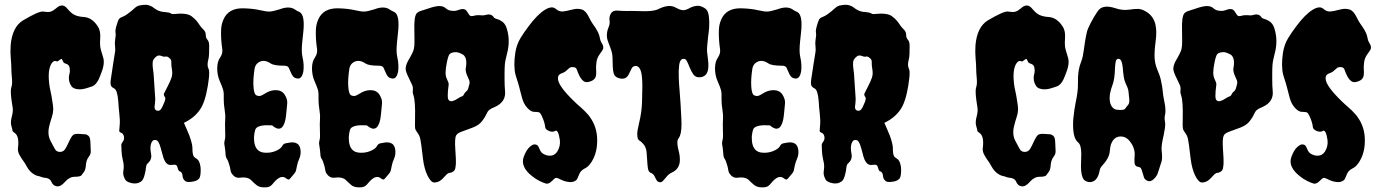

<svg xmlns="http://www.w3.org/2000/svg" viewBox="-20 -762 5864 817"><path d="M337.9 -689.5Q366.2 -687.5 388.7 -660.2Q392.6 -654.3 396.5 -648.9Q400.4 -643.6 402.3 -636.7Q408.2 -622.1 406.2 -594.7Q404.3 -567.4 409.2 -550.3Q414.1 -533.2 418.9 -517.6Q427.7 -490.2 408.2 -444.3Q393.6 -402.3 372.1 -394.5L354.5 -388.7Q329.1 -379.9 311 -382.3Q293 -384.8 286.1 -392.6Q266.6 -418 276.4 -451.2Q278.3 -458 276.4 -472.7Q274.4 -487.3 259.8 -491.2Q252 -493.2 249.5 -498Q247.1 -502.9 245.6 -506.3Q244.1 -509.8 242.7 -511.2Q241.2 -512.7 233.4 -506.8Q225.6 -501 224.6 -500.5Q223.6 -500 218.3 -502Q212.9 -503.9 208 -501Q203.1 -498 198.2 -490.2Q180.7 -460 191.4 -391.6Q195.3 -371.1 199.2 -353.5Q207 -309.6 206.5 -294.9Q206.1 -280.3 200.7 -264.2Q195.3 -248 191.4 -232.4Q179.7 -192.4 194.3 -164.1Q211.9 -129.9 216.8 -123Q225.6 -114.3 238.3 -115.7Q251 -117.2 257.8 -128.4Q264.6 -139.6 270.5 -152.8Q276.4 -166 283.2 -177.7Q290 -189.5 299.3 -191.4Q308.6 -193.4 323.2 -191.9Q337.9 -190.4 343.3 -190.4Q348.6 -190.4 356.4 -184.1Q364.3 -177.7 364.7 -155.8Q365.2 -133.8 366.2 -120.6Q367.2 -107.4 359.4 -97.2Q351.6 -86.9 349.1 -78.6Q346.7 -70.3 345.7 -62.5Q344.7 -42 338.4 -32.2Q332 -22.5 326.7 -16.1Q321.3 -9.8 298.3 -9.8Q275.4 -9.8 256.8 11.7Q238.3 33.2 221.7 30.8Q205.1 28.3 198.2 10.7Q191.4 -4.9 168 -5.9Q161.1 -6.8 155.3 -9.3Q149.4 -11.7 141.6 -13.2Q133.8 -14.6 126 -19.5Q106.4 -30.3 93.8 -53.7Q85.9 -68.4 78.6 -78.1Q71.3 -87.9 66.4 -96.7Q53.7 -116.2 56.6 -133.8Q62.5 -180.7 43.9 -195.3Q33.2 -202.1 33.2 -206.1Q33.2 -210 29.3 -222.7Q23.4 -240.2 29.8 -263.7Q36.1 -287.1 34.2 -302.2Q32.2 -317.4 29.3 -334Q23.4 -377 28.3 -390.6Q33.2 -404.3 30.8 -429.7Q28.3 -455.1 28.3 -471.2Q28.3 -487.3 25.9 -513.7Q23.4 -540 25.4 -570.3Q32.2 -646.5 77.1 -674.8Q144.5 -714.8 163.1 -712.9Q168.9 -712.9 177.2 -711.4Q185.5 -710 193.4 -711.9Q201.2 -713.9 207 -717.8Q212.9 -721.7 218.8 -726.6Q242.2 -748 260.7 -731.4Q278.3 -710.9 288.1 -704.1Q304.7 -691.4 337.9 -689.5Z M715.8 -702.1 747.1 -704.1Q780.3 -704.1 794.4 -693.4Q808.6 -682.6 815.9 -673.8Q823.2 -665 829.1 -655.8Q835 -646.5 845.2 -636.7Q855.5 -627 855.5 -613.8Q855.5 -600.6 862.8 -592.8Q870.1 -585 870.1 -567.4Q870.1 -549.8 869.6 -533.7Q869.1 -517.6 866.2 -507.3Q863.3 -497.1 863.3 -486.8Q863.3 -476.6 867.7 -468.3Q872.1 -460 868.7 -428.2Q865.2 -396.5 857.9 -364.3Q850.6 -332 838.9 -308.6Q815.4 -264.6 762.7 -239.3Q767.6 -227.5 773.9 -213.4Q780.3 -199.2 786.1 -184.6Q798.8 -148.4 798.8 -132.3Q798.8 -116.2 800.3 -108.9Q801.8 -101.6 803.7 -97.7Q805.7 -93.8 809.1 -91.8Q812.5 -89.8 819.3 -84.5Q826.2 -79.1 830.1 -66.4Q834 -53.7 834 -40Q834 -8.8 826.7 -1.5Q819.3 5.9 811 8.3Q802.7 10.7 793.9 11.7Q771.5 14.6 765.6 5.9Q757.8 -2 757.3 -10.3Q756.8 -18.6 753.9 -24.9Q751 -31.2 745.1 -32.7Q739.3 -34.2 736.8 -44.9Q734.4 -55.7 730 -59.1Q725.6 -62.5 711.9 -60.5Q687.5 -55.7 675.8 -89.8Q672.9 -97.7 669.9 -110.4Q667 -123 663.1 -134.8Q655.3 -163.1 645 -165.5Q634.8 -168 629.9 -163.1Q625 -158.2 622.6 -149.9Q620.1 -141.6 620.1 -131.3Q620.1 -121.1 622.6 -109.4Q625 -97.7 623 -89.8Q621.1 -82 617.7 -77.1Q614.3 -72.3 610.4 -68.4Q602.5 -63.5 601.1 -48.8Q599.6 -34.2 596.7 -23.4Q590.8 2.9 581.1 9.8Q571.3 16.6 561.5 18.1Q551.8 19.5 542 17.6Q517.6 12.7 511.7 0.5Q505.9 -11.7 504.9 -18.1Q503.9 -24.4 504.4 -30.3Q504.9 -36.1 505.9 -43Q506.8 -49.8 506.3 -59.1Q505.9 -68.4 502 -84Q498 -99.6 497.1 -121.1L496.1 -146.5Q496.1 -150.4 502.9 -159.7Q509.8 -168.9 507.3 -181.2Q504.9 -193.4 496.1 -196.8Q487.3 -200.2 487.3 -205.1Q487.3 -210 489.3 -229.5Q491.2 -249 487.8 -278.3Q484.4 -307.6 483.4 -330.1Q479.5 -378.9 466.3 -385.3Q453.1 -391.6 451.2 -400.9Q449.2 -410.2 451.2 -421.9Q453.1 -433.6 455.6 -451.2Q458 -468.8 460.9 -486.8Q463.9 -504.9 466.3 -520.5Q468.8 -536.1 469.7 -542Q470.7 -547.9 470.2 -553.2Q469.7 -558.6 469.7 -563.5Q467.8 -579.1 469.7 -590.8Q473.6 -613.3 471.7 -622.6Q469.7 -631.8 475.1 -650.9Q480.5 -669.9 484.4 -677.7Q488.3 -685.5 499 -689.5Q509.8 -693.4 520 -700.7Q530.3 -708 539.1 -715.3Q547.9 -722.7 554.7 -729Q561.5 -735.4 571.3 -738.3Q599.6 -744.1 612.8 -739.7Q626 -735.4 631.8 -730.5Q637.7 -725.6 646 -720.7Q654.3 -715.8 663.6 -713.4Q672.9 -710.9 680.7 -710.9Q701.2 -709 705.6 -705.6Q710 -702.1 715.8 -702.1ZM634.8 -429.7 640.6 -340.8Q640.6 -332 639.6 -323.7Q638.7 -315.4 637.7 -308.6Q636.7 -293.9 648.4 -291Q658.2 -289.1 664.1 -296.4Q669.9 -303.7 674.8 -316.4Q686.5 -340.8 682.6 -347.7Q674.8 -357.4 678.2 -364.7Q681.6 -372.1 692.9 -393.6Q704.1 -415 709.5 -430.7Q714.8 -446.3 711.9 -464.4Q709 -482.4 709 -489.3V-500Q709 -507.8 701.7 -514.2Q694.3 -520.5 691.4 -521Q688.5 -521.5 686.5 -521.5Q677.7 -519.5 669.9 -522.9Q662.1 -526.4 655.3 -525.9Q648.4 -525.4 639.6 -516.6Q630.9 -507.8 629.9 -498.5Q628.9 -489.3 629.9 -477.5Q634.8 -442.4 634.8 -429.7Z M938.5 -183.6 937.5 -233.4Q937.5 -247.1 938.5 -258.8Q939.5 -271.5 936.5 -290Q931.6 -322.3 932.1 -337.4Q932.6 -352.5 932.1 -361.8Q931.6 -371.1 929.7 -378.9Q926.8 -390.6 915.5 -416Q904.3 -441.4 904.3 -470.7Q904.3 -500 917 -517.6Q928.7 -535.2 925.8 -553.7Q922.9 -572.3 921.4 -593.3Q919.9 -614.3 920.9 -636.2Q921.9 -658.2 930.7 -678.7Q952.1 -728.5 1016.6 -726.6Q1056.6 -725.6 1085.9 -718.8Q1115.2 -711.9 1128.9 -712.9Q1142.6 -713.9 1170.9 -722.7Q1211.9 -738.3 1236.3 -720.7Q1243.2 -715.8 1249.5 -713.4Q1255.9 -710.9 1260.7 -706.1Q1277.3 -687.5 1270.5 -625Q1268.6 -606.4 1266.6 -587.9Q1261.7 -543.9 1266.6 -522.5Q1271.5 -501 1272 -484.9Q1272.5 -468.8 1270.5 -456.1Q1264.6 -427.7 1248 -427.7Q1233.4 -428.7 1227.1 -437Q1220.7 -445.3 1216.8 -455.6Q1212.9 -465.8 1208.5 -474.1Q1204.1 -482.4 1189.5 -482.4Q1146.5 -482.4 1132.3 -491.7Q1118.2 -501 1107.4 -502.4Q1096.7 -503.9 1086.9 -500Q1066.4 -491.2 1063 -467.8Q1059.6 -444.3 1058.6 -426.8Q1057.6 -409.2 1058.6 -394.5Q1060.5 -360.4 1071.8 -356Q1083 -351.6 1090.8 -355Q1098.6 -358.4 1106.4 -363.3Q1129.9 -378.9 1154.8 -378.4Q1179.7 -377.9 1191.9 -358.4Q1204.1 -338.9 1202.1 -320.8Q1200.2 -302.7 1198.7 -285.2Q1197.3 -267.6 1194.3 -252Q1180.7 -191.4 1137.7 -228.5Q1082 -232.4 1068.4 -214.8Q1065.4 -210 1062.5 -194.3Q1059.6 -178.7 1061.5 -161.1Q1066.4 -115.2 1105.5 -112.3Q1130.9 -110.4 1151.9 -119.1Q1172.9 -127.9 1179.7 -138.7Q1185.5 -150.4 1194.3 -151.9Q1203.1 -153.3 1210 -154.8Q1216.8 -156.2 1223.6 -156.2Q1230.5 -156.2 1237.3 -154.3Q1254.9 -148.4 1258.3 -127Q1261.7 -105.5 1253.9 -87.9Q1246.1 -70.3 1243.7 -56.2Q1241.2 -42 1239.3 -35.2Q1237.3 -28.3 1228 -18.1Q1218.8 -7.8 1213.4 -1Q1208 5.9 1196.3 -3.9Q1174.8 -20.5 1144.5 15.6Q1136.7 26.4 1127.9 31.2Q1119.1 36.1 1100.6 35.2Q1082 34.2 1071.3 25.4Q1060.5 16.6 1051.8 7.8Q1037.1 -10.7 1001 -5.9Q979.5 -2.9 965.8 -24.4Q962.9 -27.3 961.4 -35.2Q960 -43 958 -52.7Q951.2 -78.1 945.8 -85.4Q940.4 -92.8 939.9 -104.5Q939.5 -116.2 937.5 -129.4Q935.5 -142.6 934.6 -148.9Q933.6 -155.3 936 -164.1Q938.5 -172.9 938.5 -183.6Z M1341.8 -183.6 1340.8 -233.4Q1340.8 -247.1 1341.8 -258.8Q1342.8 -271.5 1339.8 -290Q1335 -322.3 1335.4 -337.4Q1335.9 -352.5 1335.4 -361.8Q1335 -371.1 1333 -378.9Q1330.1 -390.6 1318.8 -416Q1307.6 -441.4 1307.6 -470.7Q1307.6 -500 1320.3 -517.6Q1332 -535.2 1329.1 -553.7Q1326.2 -572.3 1324.7 -593.3Q1323.2 -614.3 1324.2 -636.2Q1325.2 -658.2 1334 -678.7Q1355.5 -728.5 1419.9 -726.6Q1460 -725.6 1489.3 -718.8Q1518.6 -711.9 1532.2 -712.9Q1545.9 -713.9 1574.2 -722.7Q1615.2 -738.3 1639.6 -720.7Q1646.5 -715.8 1652.8 -713.4Q1659.2 -710.9 1664.1 -706.1Q1680.7 -687.5 1673.8 -625Q1671.9 -606.4 1669.9 -587.9Q1665 -543.9 1669.9 -522.5Q1674.8 -501 1675.3 -484.9Q1675.8 -468.8 1673.8 -456.1Q1668 -427.7 1651.4 -427.7Q1636.7 -428.7 1630.4 -437Q1624 -445.3 1620.1 -455.6Q1616.2 -465.8 1611.8 -474.1Q1607.4 -482.4 1592.8 -482.4Q1549.8 -482.4 1535.6 -491.7Q1521.5 -501 1510.7 -502.4Q1500 -503.9 1490.2 -500Q1469.7 -491.2 1466.3 -467.8Q1462.9 -444.3 1461.9 -426.8Q1460.9 -409.2 1461.9 -394.5Q1463.9 -360.4 1475.1 -356Q1486.3 -351.6 1494.1 -355Q1502 -358.4 1509.8 -363.3Q1533.2 -378.9 1558.1 -378.4Q1583 -377.9 1595.2 -358.4Q1607.4 -338.9 1605.5 -320.8Q1603.5 -302.7 1602.1 -285.2Q1600.6 -267.6 1597.7 -252Q1584 -191.4 1541 -228.5Q1485.4 -232.4 1471.7 -214.8Q1468.8 -210 1465.8 -194.3Q1462.9 -178.7 1464.8 -161.1Q1469.7 -115.2 1508.8 -112.3Q1534.2 -110.4 1555.2 -119.1Q1576.2 -127.9 1583 -138.7Q1588.9 -150.4 1597.7 -151.9Q1606.4 -153.3 1613.3 -154.8Q1620.1 -156.2 1627 -156.2Q1633.8 -156.2 1640.6 -154.3Q1658.2 -148.4 1661.6 -127Q1665 -105.5 1657.2 -87.9Q1649.4 -70.3 1647 -56.2Q1644.5 -42 1642.6 -35.2Q1640.6 -28.3 1631.3 -18.1Q1622.1 -7.8 1616.7 -1Q1611.3 5.9 1599.6 -3.9Q1578.1 -20.5 1547.9 15.6Q1540 26.4 1531.2 31.2Q1522.5 36.1 1503.9 35.2Q1485.4 34.2 1474.6 25.4Q1463.9 16.6 1455.1 7.8Q1440.4 -10.7 1404.3 -5.9Q1382.8 -2.9 1369.1 -24.4Q1366.2 -27.3 1364.7 -35.2Q1363.3 -43 1361.3 -52.7Q1354.5 -78.1 1349.1 -85.4Q1343.8 -92.8 1343.3 -104.5Q1342.8 -116.2 1340.8 -129.4Q1338.9 -142.6 1337.9 -148.9Q1336.9 -155.3 1339.4 -164.1Q1341.8 -172.9 1341.8 -183.6Z M1827.1 14.6Q1813.5 13.7 1799.3 -14.6Q1785.2 -43 1779.8 -86.9Q1774.4 -130.9 1772.5 -146.5Q1770.5 -162.1 1768.6 -169.9Q1765.6 -184.6 1757.3 -195.8Q1749 -207 1747.1 -212.9Q1745.1 -221.7 1746.1 -256.8Q1748 -332 1739.3 -356.4Q1735.4 -367.2 1736.3 -374Q1737.3 -380.9 1736.8 -388.7Q1736.3 -396.5 1731.4 -405.3Q1726.6 -414.1 1721.7 -425.8Q1706.1 -457 1706.1 -468.8Q1706.1 -483.4 1715.8 -502Q1737.3 -538.1 1740.7 -552.2Q1744.1 -566.4 1743.7 -588.4Q1743.2 -610.4 1743.2 -632.8Q1741.2 -690.4 1752.9 -705.1Q1760.7 -712.9 1771.5 -715.8Q1782.2 -718.8 1798.8 -724.6Q1832 -736.3 1849.1 -736.3Q1866.2 -736.3 1876.5 -727.1Q1886.7 -717.8 1900.4 -716.3Q1914.1 -714.8 1919.4 -716.3Q1924.8 -717.8 1928.7 -718.8Q1940.4 -723.6 1948.2 -723.6Q1960.9 -723.6 1966.8 -713.9Q1972.7 -704.1 1977.5 -697.8Q1982.4 -691.4 1993.7 -694.3Q2004.9 -697.3 2010.7 -697.3Q2016.6 -697.3 2020.5 -697.3Q2035.2 -695.3 2045.9 -698.2Q2067.4 -705.1 2079.1 -691.4Q2082 -684.6 2092.8 -681.6Q2103.5 -678.7 2111.3 -673.8Q2129.9 -664.1 2136.7 -639.6Q2150.4 -594.7 2140.6 -546.9Q2136.7 -530.3 2134.3 -520.5Q2131.8 -510.7 2130.4 -503.4Q2128.9 -496.1 2128.4 -489.3Q2127.9 -482.4 2127.4 -472.7Q2127 -462.9 2127 -451.2V-424.8Q2127 -394.5 2128.9 -377Q2134.8 -328.1 2085 -306.6Q2068.4 -299.8 2061.5 -293.9Q2054.7 -288.1 2049.8 -276.4Q2044.9 -264.6 2031.7 -247.1Q2018.6 -229.5 1991.7 -219.2Q1964.8 -209 1945.3 -202.1Q1925.8 -195.3 1920.9 -185.5Q1914.1 -172.9 1917.5 -125.5Q1920.9 -78.1 1919.9 -65.4Q1918.9 -52.7 1917 -44.4Q1915 -36.1 1907.2 -31.2Q1899.4 -26.4 1893.6 -26.4Q1887.7 -26.4 1881.3 -20.5Q1875 -14.6 1870.1 -8.8Q1865.2 -2.9 1859.4 2Q1845.7 14.6 1827.1 14.6ZM1893.6 -532.2Q1887.7 -526.4 1881.8 -498Q1876 -469.7 1876 -453.1Q1876 -436.5 1882.8 -423.3Q1889.6 -410.2 1889.2 -401.9Q1888.7 -393.6 1887.2 -384.3Q1885.7 -375 1885.7 -365.2Q1883.8 -341.8 1889.6 -335.9Q1895.5 -330.1 1902.8 -331.5Q1910.2 -333 1918 -336.9Q1925.8 -340.8 1932.1 -345.2Q1938.5 -349.6 1944.8 -351.6Q1951.2 -353.5 1954.1 -360.4Q1957 -367.2 1962.9 -372.1Q1969.7 -377 1972.2 -385.3Q1974.6 -393.6 1977.1 -402.8Q1979.5 -412.1 1976.6 -420.4Q1973.6 -428.7 1965.8 -445.3Q1960 -461.9 1961.9 -471.7Q1969.7 -512.7 1952.1 -528.3Q1929.7 -542 1914.6 -540Q1899.4 -538.1 1893.6 -532.2Z M2516.6 -445.3Q2515.6 -423.8 2493.2 -416Q2473.6 -408.2 2462.9 -417Q2452.1 -425.8 2445.3 -439.9Q2438.5 -454.1 2435.1 -464.4Q2431.6 -474.6 2423.8 -475.6Q2410.2 -478.5 2402.8 -472.7Q2395.5 -466.8 2391.6 -462.9Q2383.8 -455.1 2375.5 -452.1Q2367.2 -449.2 2362.3 -446.3Q2352.5 -439.5 2354.5 -423.8Q2358.4 -393.6 2421.9 -332Q2433.6 -320.3 2449.7 -306.6Q2465.8 -293 2481.4 -275.4Q2516.6 -233.4 2520.5 -180.7Q2524.4 -127 2504.9 -86.9Q2489.3 -54.7 2467.8 -44.9Q2451.2 -36.1 2445.3 -22Q2439.5 -7.8 2436.5 -1.5Q2433.6 4.9 2424.3 9.3Q2415 13.7 2403.3 12.7Q2391.6 11.7 2381.3 8.3Q2371.1 4.9 2362.8 0.5Q2354.5 -3.9 2349.1 -4.9Q2343.8 -5.9 2338.9 -1.5Q2334 2.9 2329.1 7.8Q2314.5 22.5 2302.7 19Q2291 15.6 2275.4 7.8Q2259.8 0 2245.1 -11.7Q2192.4 -52.7 2209 -95.7Q2219.7 -124 2232.9 -135.7Q2246.1 -147.5 2253.9 -147.5Q2266.6 -147.5 2271 -138.2Q2275.4 -128.9 2278.3 -122.6Q2281.2 -116.2 2285.2 -112.3Q2289.1 -108.4 2297.4 -104.5Q2305.7 -100.6 2315.4 -99.6Q2339.8 -97.7 2352.5 -119.1Q2365.2 -140.6 2362.3 -166Q2355.5 -211.9 2342.8 -205.1Q2332 -198.2 2316.4 -204.6Q2300.8 -210.9 2299.8 -221.2Q2298.8 -231.4 2295.9 -241.2Q2293 -251 2289.1 -259.8Q2280.3 -282.2 2273.4 -284.2Q2265.6 -286.1 2252.4 -286.1Q2239.3 -286.1 2223.6 -303.2Q2208 -320.3 2201.2 -346.2Q2194.3 -372.1 2189.5 -391.1Q2184.6 -410.2 2180.7 -420.9Q2176.8 -431.6 2173.8 -443.4Q2164.1 -480.5 2172.9 -539.1Q2178.7 -573.2 2194.3 -599.1Q2210 -625 2229.5 -650.4Q2266.6 -700.2 2297.9 -719.7Q2329.1 -739.3 2345.7 -723.6Q2360.4 -710.9 2377.4 -713.4Q2394.5 -715.8 2404.3 -718.8L2421.9 -722.7Q2438.5 -726.6 2455.6 -721.7Q2472.7 -716.8 2486.3 -688.5Q2493.2 -673.8 2500.5 -663.1Q2507.8 -652.3 2514.6 -642.6Q2529.3 -619.1 2531.7 -604Q2534.2 -588.9 2538.6 -582Q2543 -575.2 2545.4 -569.3Q2547.9 -563.5 2546.9 -556.6Q2545.9 -549.8 2533.2 -533.2Q2520.5 -516.6 2518.1 -497.6Q2515.6 -478.5 2516.6 -466.3Q2517.6 -454.1 2516.6 -445.3Z M2700.2 -714.8Q2756.8 -711.9 2780.3 -722.7Q2828.1 -747.1 2857.4 -728.5Q2871.1 -720.7 2883.8 -718.8Q2896.5 -716.8 2919.9 -730.5Q2945.3 -741.2 2961.9 -735.4Q2978.5 -729.5 2986.3 -720.7Q2994.1 -711.9 2996.6 -689.9Q2999 -668 2997.6 -646.5Q2996.1 -625 2993.2 -606.4Q2987.3 -556.6 2988.8 -541Q2990.2 -525.4 2992.7 -508.8Q2995.1 -492.2 2994.1 -476.6Q2992.2 -438.5 2962.9 -433.6Q2941.4 -430.7 2931.6 -443.8Q2921.9 -457 2915.5 -473.1Q2909.2 -489.3 2902.8 -502Q2896.5 -514.6 2884.8 -511.2Q2873 -507.8 2870.1 -485.8Q2867.2 -463.9 2868.2 -434.1Q2869.1 -404.3 2872.1 -372.6Q2875 -340.8 2876 -318.8Q2877 -296.9 2878.4 -274.4Q2879.9 -252 2879.9 -232.4Q2879.9 -190.4 2868.2 -174.8Q2862.3 -167 2862.3 -156.2Q2862.3 -145.5 2864.7 -133.8Q2867.2 -122.1 2870.1 -110.4Q2873 -98.6 2873 -82Q2873 -43 2837.9 -27.3Q2825.2 -21.5 2814.5 -7.8Q2803.7 5.9 2798.3 10.3Q2793 14.6 2785.6 13.2Q2778.3 11.7 2774.9 6.3Q2771.5 1 2768.6 -4.9Q2762.7 -20.5 2752 -25.4Q2739.3 -28.3 2736.8 -46.9Q2734.4 -65.4 2733.9 -79.6Q2733.4 -93.8 2731.4 -114.3Q2729.5 -134.8 2718.8 -147.5Q2708 -160.2 2701.2 -163.6Q2694.3 -167 2692.4 -180.2Q2690.4 -193.4 2692.9 -207Q2695.3 -220.7 2699.2 -237.3Q2710.9 -285.2 2711.9 -327.1Q2714.8 -405.3 2711.9 -430.7Q2708 -481.4 2684.6 -481.4Q2672.9 -480.5 2668 -471.2Q2663.1 -461.9 2657.2 -449.2Q2643.6 -417 2607.4 -431.6Q2594.7 -437.5 2591.3 -450.2Q2587.9 -462.9 2587.4 -480Q2586.9 -497.1 2586.4 -516.1Q2585.9 -535.2 2579.6 -552.2Q2573.2 -569.3 2567.4 -585Q2561.5 -600.6 2562.5 -616.2Q2563.5 -631.8 2569.8 -646.5Q2576.2 -661.1 2573.7 -675.8Q2571.3 -690.4 2579.6 -704.6Q2587.9 -718.8 2609.9 -716.8Q2631.8 -714.8 2648.9 -715.3Q2666 -715.8 2700.2 -714.8Z M3056.6 -183.6 3055.7 -233.4Q3055.7 -247.1 3056.6 -258.8Q3057.6 -271.5 3054.7 -290Q3049.8 -322.3 3050.3 -337.4Q3050.8 -352.5 3050.3 -361.8Q3049.8 -371.1 3047.9 -378.9Q3044.9 -390.6 3033.7 -416Q3022.5 -441.4 3022.5 -470.7Q3022.5 -500 3035.2 -517.6Q3046.9 -535.2 3043.9 -553.7Q3041 -572.3 3039.6 -593.3Q3038.1 -614.3 3039.1 -636.2Q3040 -658.2 3048.8 -678.7Q3070.3 -728.5 3134.8 -726.6Q3174.8 -725.6 3204.1 -718.8Q3233.4 -711.9 3247.1 -712.9Q3260.7 -713.9 3289.1 -722.7Q3330.1 -738.3 3354.5 -720.7Q3361.3 -715.8 3367.7 -713.4Q3374 -710.9 3378.9 -706.1Q3395.5 -687.5 3388.7 -625Q3386.7 -606.4 3384.8 -587.9Q3379.9 -543.9 3384.8 -522.5Q3389.6 -501 3390.1 -484.9Q3390.6 -468.8 3388.7 -456.1Q3382.8 -427.7 3366.2 -427.7Q3351.6 -428.7 3345.2 -437Q3338.9 -445.3 3335 -455.6Q3331.1 -465.8 3326.7 -474.1Q3322.3 -482.4 3307.6 -482.4Q3264.6 -482.4 3250.5 -491.7Q3236.3 -501 3225.6 -502.4Q3214.8 -503.9 3205.1 -500Q3184.6 -491.2 3181.2 -467.8Q3177.7 -444.3 3176.8 -426.8Q3175.8 -409.2 3176.8 -394.5Q3178.7 -360.4 3189.9 -356Q3201.2 -351.6 3209 -355Q3216.8 -358.4 3224.6 -363.3Q3248 -378.9 3272.9 -378.4Q3297.9 -377.9 3310.1 -358.4Q3322.3 -338.9 3320.3 -320.8Q3318.4 -302.7 3316.9 -285.2Q3315.4 -267.6 3312.5 -252Q3298.8 -191.4 3255.9 -228.5Q3200.2 -232.4 3186.5 -214.8Q3183.6 -210 3180.7 -194.3Q3177.7 -178.7 3179.7 -161.1Q3184.6 -115.2 3223.6 -112.3Q3249 -110.4 3270 -119.1Q3291 -127.9 3297.9 -138.7Q3303.7 -150.4 3312.5 -151.9Q3321.3 -153.3 3328.1 -154.8Q3335 -156.2 3341.8 -156.2Q3348.6 -156.2 3355.5 -154.3Q3373 -148.4 3376.5 -127Q3379.9 -105.5 3372.1 -87.9Q3364.3 -70.3 3361.8 -56.2Q3359.4 -42 3357.4 -35.2Q3355.5 -28.3 3346.2 -18.1Q3336.9 -7.8 3331.5 -1Q3326.2 5.9 3314.5 -3.9Q3293 -20.5 3262.7 15.6Q3254.9 26.4 3246.1 31.2Q3237.3 36.1 3218.8 35.2Q3200.2 34.2 3189.5 25.4Q3178.7 16.6 3169.9 7.8Q3155.3 -10.7 3119.1 -5.9Q3097.7 -2.9 3084 -24.4Q3081.1 -27.3 3079.6 -35.2Q3078.1 -43 3076.2 -52.7Q3069.3 -78.1 3064 -85.4Q3058.6 -92.8 3058.1 -104.5Q3057.6 -116.2 3055.7 -129.4Q3053.7 -142.6 3052.7 -148.9Q3051.8 -155.3 3054.2 -164.1Q3056.6 -172.9 3056.6 -183.6Z M3696.3 -702.1 3727.5 -704.1Q3760.7 -704.1 3774.9 -693.4Q3789.1 -682.6 3796.4 -673.8Q3803.7 -665 3809.6 -655.8Q3815.4 -646.5 3825.7 -636.7Q3835.9 -627 3835.9 -613.8Q3835.9 -600.6 3843.3 -592.8Q3850.6 -585 3850.6 -567.4Q3850.6 -549.8 3850.1 -533.7Q3849.6 -517.6 3846.7 -507.3Q3843.8 -497.1 3843.8 -486.8Q3843.8 -476.6 3848.1 -468.3Q3852.5 -460 3849.1 -428.2Q3845.7 -396.5 3838.4 -364.3Q3831.1 -332 3819.3 -308.6Q3795.9 -264.6 3743.2 -239.3Q3748 -227.5 3754.4 -213.4Q3760.7 -199.2 3766.6 -184.6Q3779.3 -148.4 3779.3 -132.3Q3779.3 -116.2 3780.8 -108.9Q3782.2 -101.6 3784.2 -97.7Q3786.1 -93.8 3789.6 -91.8Q3793 -89.8 3799.8 -84.5Q3806.6 -79.1 3810.5 -66.4Q3814.5 -53.7 3814.5 -40Q3814.5 -8.8 3807.1 -1.5Q3799.8 5.9 3791.5 8.3Q3783.2 10.7 3774.4 11.7Q3752 14.6 3746.1 5.9Q3738.3 -2 3737.8 -10.3Q3737.3 -18.6 3734.4 -24.9Q3731.4 -31.2 3725.6 -32.7Q3719.7 -34.2 3717.3 -44.9Q3714.8 -55.7 3710.4 -59.1Q3706.1 -62.5 3692.4 -60.5Q3668 -55.7 3656.2 -89.8Q3653.3 -97.7 3650.4 -110.4Q3647.5 -123 3643.6 -134.8Q3635.7 -163.1 3625.5 -165.5Q3615.2 -168 3610.4 -163.1Q3605.5 -158.2 3603 -149.9Q3600.6 -141.6 3600.6 -131.3Q3600.6 -121.1 3603 -109.4Q3605.5 -97.7 3603.5 -89.8Q3601.6 -82 3598.1 -77.1Q3594.7 -72.3 3590.8 -68.4Q3583 -63.5 3581.5 -48.8Q3580.1 -34.2 3577.1 -23.4Q3571.3 2.9 3561.5 9.8Q3551.8 16.6 3542 18.1Q3532.2 19.5 3522.5 17.6Q3498 12.7 3492.2 0.5Q3486.3 -11.7 3485.4 -18.1Q3484.4 -24.4 3484.9 -30.3Q3485.4 -36.1 3486.3 -43Q3487.3 -49.8 3486.8 -59.1Q3486.3 -68.4 3482.4 -84Q3478.5 -99.6 3477.5 -121.1L3476.6 -146.5Q3476.6 -150.4 3483.4 -159.7Q3490.2 -168.9 3487.8 -181.2Q3485.4 -193.4 3476.6 -196.8Q3467.8 -200.2 3467.8 -205.1Q3467.8 -210 3469.7 -229.5Q3471.7 -249 3468.3 -278.3Q3464.8 -307.6 3463.9 -330.1Q3460 -378.9 3446.8 -385.3Q3433.6 -391.6 3431.6 -400.9Q3429.7 -410.2 3431.6 -421.9Q3433.6 -433.6 3436 -451.2Q3438.5 -468.8 3441.4 -486.8Q3444.3 -504.9 3446.8 -520.5Q3449.2 -536.1 3450.2 -542Q3451.2 -547.9 3450.7 -553.2Q3450.2 -558.6 3450.2 -563.5Q3448.2 -579.1 3450.2 -590.8Q3454.1 -613.3 3452.1 -622.6Q3450.2 -631.8 3455.6 -650.9Q3460.9 -669.9 3464.8 -677.7Q3468.8 -685.5 3479.5 -689.5Q3490.2 -693.4 3500.5 -700.7Q3510.7 -708 3519.5 -715.3Q3528.3 -722.7 3535.2 -729Q3542 -735.4 3551.8 -738.3Q3580.1 -744.1 3593.3 -739.7Q3606.4 -735.4 3612.3 -730.5Q3618.2 -725.6 3626.5 -720.7Q3634.8 -715.8 3644 -713.4Q3653.3 -710.9 3661.1 -710.9Q3681.6 -709 3686 -705.6Q3690.4 -702.1 3696.3 -702.1ZM3615.2 -429.7 3621.1 -340.8Q3621.1 -332 3620.1 -323.7Q3619.1 -315.4 3618.2 -308.6Q3617.2 -293.9 3628.9 -291Q3638.7 -289.1 3644.5 -296.4Q3650.4 -303.7 3655.3 -316.4Q3667 -340.8 3663.1 -347.7Q3655.3 -357.4 3658.7 -364.7Q3662.1 -372.1 3673.3 -393.6Q3684.6 -415 3689.9 -430.7Q3695.3 -446.3 3692.4 -464.4Q3689.5 -482.4 3689.5 -489.3V-500Q3689.5 -507.8 3682.1 -514.2Q3674.8 -520.5 3671.9 -521Q3668.9 -521.5 3667 -521.5Q3658.2 -519.5 3650.4 -522.9Q3642.6 -526.4 3635.7 -525.9Q3628.9 -525.4 3620.1 -516.6Q3611.3 -507.8 3610.4 -498.5Q3609.4 -489.3 3610.4 -477.5Q3615.2 -442.4 3615.2 -429.7Z M4443.4 -689.5Q4471.7 -687.5 4494.1 -660.2Q4498 -654.3 4502 -648.9Q4505.9 -643.6 4507.8 -636.7Q4513.7 -622.1 4511.7 -594.7Q4509.8 -567.4 4514.6 -550.3Q4519.5 -533.2 4524.4 -517.6Q4533.2 -490.2 4513.7 -444.3Q4499 -402.3 4477.5 -394.5L4460 -388.7Q4434.6 -379.9 4416.5 -382.3Q4398.4 -384.8 4391.6 -392.6Q4372.1 -418 4381.8 -451.2Q4383.8 -458 4381.8 -472.7Q4379.9 -487.3 4365.2 -491.2Q4357.4 -493.2 4355 -498Q4352.5 -502.9 4351.1 -506.3Q4349.6 -509.8 4348.1 -511.2Q4346.7 -512.7 4338.9 -506.8Q4331.1 -501 4330.1 -500.5Q4329.1 -500 4323.7 -502Q4318.4 -503.9 4313.5 -501Q4308.6 -498 4303.7 -490.2Q4286.1 -460 4296.9 -391.6Q4300.8 -371.1 4304.7 -353.5Q4312.5 -309.6 4312 -294.9Q4311.5 -280.3 4306.2 -264.2Q4300.8 -248 4296.9 -232.4Q4285.2 -192.4 4299.8 -164.1Q4317.4 -129.9 4322.3 -123Q4331.1 -114.3 4343.8 -115.7Q4356.4 -117.2 4363.3 -128.4Q4370.1 -139.6 4376 -152.8Q4381.8 -166 4388.7 -177.7Q4395.5 -189.5 4404.8 -191.4Q4414.1 -193.4 4428.7 -191.9Q4443.4 -190.4 4448.7 -190.4Q4454.1 -190.4 4461.9 -184.1Q4469.7 -177.7 4470.2 -155.8Q4470.7 -133.8 4471.7 -120.6Q4472.7 -107.4 4464.8 -97.2Q4457 -86.9 4454.6 -78.6Q4452.1 -70.3 4451.2 -62.5Q4450.2 -42 4443.8 -32.2Q4437.5 -22.5 4432.1 -16.1Q4426.8 -9.8 4403.8 -9.8Q4380.9 -9.8 4362.3 11.7Q4343.8 33.2 4327.1 30.8Q4310.5 28.3 4303.7 10.7Q4296.9 -4.9 4273.4 -5.9Q4266.6 -6.8 4260.7 -9.3Q4254.9 -11.7 4247.1 -13.2Q4239.3 -14.6 4231.4 -19.5Q4211.9 -30.3 4199.2 -53.7Q4191.4 -68.4 4184.1 -78.1Q4176.8 -87.9 4171.9 -96.7Q4159.2 -116.2 4162.1 -133.8Q4168 -180.7 4149.4 -195.3Q4138.7 -202.1 4138.7 -206.1Q4138.7 -210 4134.8 -222.7Q4128.9 -240.2 4135.3 -263.7Q4141.6 -287.1 4139.6 -302.2Q4137.7 -317.4 4134.8 -334Q4128.9 -377 4133.8 -390.6Q4138.7 -404.3 4136.2 -429.7Q4133.8 -455.1 4133.8 -471.2Q4133.8 -487.3 4131.3 -513.7Q4128.9 -540 4130.9 -570.3Q4137.7 -646.5 4182.6 -674.8Q4250 -714.8 4268.6 -712.9Q4274.4 -712.9 4282.7 -711.4Q4291 -710 4298.8 -711.9Q4306.6 -713.9 4312.5 -717.8Q4318.4 -721.7 4324.2 -726.6Q4347.7 -748 4366.2 -731.4Q4383.8 -710.9 4393.6 -704.1Q4410.2 -691.4 4443.4 -689.5Z M4626 11.7Q4616.2 14.6 4604 10.3Q4591.8 5.9 4586.9 -6.3Q4582 -18.6 4580.6 -34.7Q4579.1 -50.8 4580.1 -69.3Q4581.1 -87.9 4581.1 -105.5Q4581.1 -144.5 4568.4 -155.3Q4542 -174.8 4546.9 -254.9Q4551.8 -300.8 4557.6 -328.1Q4567.4 -373 4566.9 -404.3Q4566.4 -435.5 4568.8 -453.1Q4571.3 -470.7 4574.7 -482.4Q4578.1 -494.1 4583 -506.8Q4587.9 -519.5 4591.8 -548.8Q4601.6 -622.1 4609.4 -639.6Q4620.1 -664.1 4635.3 -689.9Q4650.4 -715.8 4660.2 -724.6Q4682.6 -741.2 4724.6 -727.5Q4755.9 -716.8 4782.7 -720.7Q4809.6 -724.6 4823.7 -724.1Q4837.9 -723.6 4855.5 -713.4Q4873 -703.1 4882.8 -689Q4892.6 -674.8 4896.5 -658.2Q4903.3 -629.9 4897.5 -586.4Q4891.6 -543 4893.1 -516.1Q4894.5 -489.3 4904.8 -465.3Q4915 -441.4 4918.5 -427.2Q4921.9 -413.1 4924.3 -398.9Q4926.8 -384.8 4928.2 -368.7Q4929.7 -352.5 4934.1 -332Q4938.5 -311.5 4939 -299.3Q4939.5 -287.1 4938.5 -279.3Q4937.5 -271.5 4936 -265.1Q4934.6 -258.8 4937 -245.6Q4939.5 -232.4 4937 -216.8Q4934.6 -201.2 4931.6 -186.5Q4920.9 -141.6 4922.9 -123Q4926.8 -89.8 4922.9 -75.7Q4918.9 -61.5 4915.5 -52.7Q4912.1 -43.9 4907.7 -28.3Q4903.3 -12.7 4889.6 0Q4876 12.7 4863.8 7.8Q4851.6 2.9 4848.1 -6.3Q4844.7 -15.6 4842.3 -25.4Q4839.8 -35.2 4836.4 -43Q4833 -50.8 4824.2 -51.8Q4808.6 -53.7 4807.6 -69.8Q4806.6 -85.9 4808.1 -98.1Q4809.6 -110.4 4806.6 -123Q4803.7 -135.7 4796.9 -147.5Q4779.3 -177.7 4755.9 -180.7Q4720.7 -185.5 4707 -146.5Q4704.1 -136.7 4702.6 -120.6Q4701.2 -104.5 4694.8 -91.8Q4688.5 -79.1 4681.2 -70.3Q4673.8 -61.5 4667.5 -54.2Q4661.1 -46.9 4659.2 -36.1Q4651.4 5.9 4626 11.7ZM4712.9 -397.5Q4693.4 -344.7 4708 -313.5Q4717.8 -295.9 4733.4 -294.9Q4762.7 -292 4767.6 -299.3Q4772.5 -306.6 4779.8 -314.9Q4787.1 -323.2 4785.2 -340.3Q4783.2 -357.4 4782.2 -370.6Q4781.2 -383.8 4772.9 -400.4Q4764.6 -417 4761.7 -436Q4758.8 -455.1 4757.8 -472.7Q4753.9 -511.7 4740.2 -511.7Q4730.5 -511.7 4728 -501.5Q4725.6 -491.2 4724.6 -474.6Q4723.6 -423.8 4712.9 -397.5Z M5093.8 14.6Q5080.1 13.7 5065.9 -14.6Q5051.8 -43 5046.4 -86.9Q5041 -130.9 5039.1 -146.5Q5037.1 -162.1 5035.2 -169.9Q5032.2 -184.6 5023.9 -195.8Q5015.6 -207 5013.7 -212.9Q5011.7 -221.7 5012.7 -256.8Q5014.6 -332 5005.9 -356.4Q5002 -367.2 5002.9 -374Q5003.9 -380.9 5003.4 -388.7Q5002.9 -396.5 4998 -405.3Q4993.2 -414.1 4988.3 -425.8Q4972.7 -457 4972.7 -468.8Q4972.7 -483.4 4982.4 -502Q5003.9 -538.1 5007.3 -552.2Q5010.7 -566.4 5010.3 -588.4Q5009.8 -610.4 5009.8 -632.8Q5007.8 -690.4 5019.5 -705.1Q5027.3 -712.9 5038.1 -715.8Q5048.8 -718.8 5065.4 -724.6Q5098.6 -736.3 5115.7 -736.3Q5132.8 -736.3 5143.1 -727.1Q5153.3 -717.8 5167 -716.3Q5180.7 -714.8 5186 -716.3Q5191.4 -717.8 5195.3 -718.8Q5207 -723.6 5214.8 -723.6Q5227.5 -723.6 5233.4 -713.9Q5239.3 -704.1 5244.1 -697.8Q5249 -691.4 5260.3 -694.3Q5271.5 -697.3 5277.3 -697.3Q5283.2 -697.3 5287.1 -697.3Q5301.8 -695.3 5312.5 -698.2Q5334 -705.1 5345.7 -691.4Q5348.6 -684.6 5359.4 -681.6Q5370.1 -678.7 5377.9 -673.8Q5396.5 -664.1 5403.3 -639.6Q5417 -594.7 5407.2 -546.9Q5403.3 -530.3 5400.9 -520.5Q5398.4 -510.7 5397 -503.4Q5395.5 -496.1 5395 -489.3Q5394.5 -482.4 5394 -472.7Q5393.6 -462.9 5393.6 -451.2V-424.8Q5393.6 -394.5 5395.5 -377Q5401.4 -328.1 5351.6 -306.6Q5335 -299.8 5328.1 -293.9Q5321.3 -288.1 5316.4 -276.4Q5311.5 -264.6 5298.3 -247.1Q5285.2 -229.5 5258.3 -219.2Q5231.4 -209 5211.9 -202.1Q5192.4 -195.3 5187.5 -185.5Q5180.7 -172.9 5184.1 -125.5Q5187.5 -78.1 5186.5 -65.4Q5185.5 -52.7 5183.6 -44.4Q5181.6 -36.1 5173.8 -31.2Q5166 -26.4 5160.2 -26.4Q5154.3 -26.4 5147.9 -20.5Q5141.6 -14.6 5136.7 -8.8Q5131.8 -2.9 5126 2Q5112.3 14.6 5093.8 14.6ZM5160.2 -532.2Q5154.3 -526.4 5148.4 -498Q5142.6 -469.7 5142.6 -453.1Q5142.6 -436.5 5149.4 -423.3Q5156.2 -410.2 5155.8 -401.9Q5155.3 -393.6 5153.8 -384.3Q5152.3 -375 5152.3 -365.2Q5150.4 -341.8 5156.2 -335.9Q5162.1 -330.1 5169.4 -331.5Q5176.8 -333 5184.6 -336.9Q5192.4 -340.8 5198.7 -345.2Q5205.1 -349.6 5211.4 -351.6Q5217.8 -353.5 5220.7 -360.4Q5223.6 -367.2 5229.5 -372.1Q5236.3 -377 5238.8 -385.3Q5241.2 -393.6 5243.7 -402.8Q5246.1 -412.1 5243.2 -420.4Q5240.2 -428.7 5232.4 -445.3Q5226.6 -461.9 5228.5 -471.7Q5236.3 -512.7 5218.8 -528.3Q5196.3 -542 5181.2 -540Q5166 -538.1 5160.2 -532.2Z M5783.2 -445.3Q5782.2 -423.8 5759.8 -416Q5740.2 -408.2 5729.5 -417Q5718.8 -425.8 5711.9 -439.9Q5705.1 -454.1 5701.7 -464.4Q5698.2 -474.6 5690.4 -475.6Q5676.8 -478.5 5669.4 -472.7Q5662.1 -466.8 5658.2 -462.9Q5650.4 -455.1 5642.1 -452.1Q5633.8 -449.2 5628.9 -446.3Q5619.1 -439.5 5621.1 -423.8Q5625 -393.6 5688.5 -332Q5700.2 -320.3 5716.3 -306.6Q5732.4 -293 5748 -275.4Q5783.2 -233.4 5787.1 -180.7Q5791 -127 5771.5 -86.9Q5755.9 -54.7 5734.4 -44.9Q5717.8 -36.1 5711.9 -22Q5706.1 -7.8 5703.1 -1.5Q5700.2 4.9 5690.9 9.3Q5681.6 13.7 5669.9 12.7Q5658.2 11.7 5647.9 8.3Q5637.7 4.9 5629.4 0.5Q5621.1 -3.9 5615.7 -4.9Q5610.4 -5.9 5605.5 -1.5Q5600.6 2.9 5595.7 7.8Q5581.1 22.5 5569.3 19Q5557.6 15.6 5542 7.8Q5526.4 0 5511.7 -11.7Q5459 -52.7 5475.6 -95.7Q5486.3 -124 5499.5 -135.7Q5512.7 -147.5 5520.5 -147.5Q5533.2 -147.5 5537.6 -138.2Q5542 -128.9 5544.9 -122.6Q5547.9 -116.2 5551.8 -112.3Q5555.7 -108.4 5564 -104.5Q5572.3 -100.6 5582 -99.6Q5606.4 -97.7 5619.1 -119.1Q5631.8 -140.6 5628.9 -166Q5622.1 -211.9 5609.4 -205.1Q5598.6 -198.2 5583 -204.6Q5567.4 -210.9 5566.4 -221.2Q5565.4 -231.4 5562.5 -241.2Q5559.6 -251 5555.7 -259.8Q5546.9 -282.2 5540 -284.2Q5532.2 -286.1 5519 -286.1Q5505.9 -286.1 5490.2 -303.2Q5474.6 -320.3 5467.8 -346.2Q5460.9 -372.1 5456.1 -391.1Q5451.2 -410.2 5447.3 -420.9Q5443.4 -431.6 5440.4 -443.4Q5430.7 -480.5 5439.5 -539.1Q5445.3 -573.2 5460.9 -599.1Q5476.6 -625 5496.1 -650.4Q5533.2 -700.2 5564.5 -719.7Q5595.7 -739.3 5612.3 -723.6Q5627 -710.9 5644 -713.4Q5661.1 -715.8 5670.9 -718.8L5688.5 -722.7Q5705.1 -726.6 5722.2 -721.7Q5739.3 -716.8 5752.9 -688.5Q5759.8 -673.8 5767.1 -663.1Q5774.4 -652.3 5781.2 -642.6Q5795.9 -619.1 5798.3 -604Q5800.8 -588.9 5805.2 -582Q5809.6 -575.2 5812 -569.3Q5814.5 -563.5 5813.5 -556.6Q5812.5 -549.8 5799.8 -533.2Q5787.1 -516.6 5784.7 -497.6Q5782.2 -478.5 5783.2 -466.3Q5784.2 -454.1 5783.2 -445.3Z"/></svg>

Font: Creepster Caps
Style: Regular
Weight: 400
Designer: Font Diner, Inc
Foundry: Font Diner, Inc
Version: Version 1.000